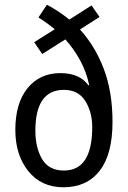

<svg xmlns="http://www.w3.org/2000/svg" viewBox="-20 -784 543 814"><path d="M143 -710Q181 -686 212 -660L125 -605L159 -555L257 -617Q293 -577 319.5 -528.5Q346 -480 358 -424L355 -422Q318 -474 236 -474Q149 -474 97 -410.5Q45 -347 45 -233Q45 -127 100 -58.5Q155 10 249 10Q348 10 402.5 -60Q457 -130 457 -267Q457 -395 420 -492Q383 -589 319 -659L402 -712L368 -761L274 -701Q231 -736 179 -764ZM371 -245Q371 -61 251 -61Q187 -61 158.5 -109.5Q130 -158 130 -230Q130 -403 251 -403Q312 -403 341.5 -356Q371 -309 371 -245Z"/></svg>

Font: Noto Sans Display SemiCondensed
Style: Regular
Weight: 400
Width: 4
Designer: Monotype Design team
Foundry: Monotype Imaging Inc.
Version: 1.000